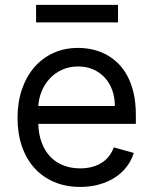

<svg xmlns="http://www.w3.org/2000/svg" viewBox="-20 -747 622 779"><path d="M305.4 11.4Q246.4 11.4 199.2 -8.9Q152 -29.1 119.1 -65.9Q86.3 -102.6 68.7 -154.1Q51.1 -205.6 51.1 -268.5Q51.1 -331.3 68.7 -383.5Q86.3 -435.7 118.6 -473.4Q150.9 -511 196.2 -531.8Q241.5 -552.6 296.9 -552.6Q325.3 -552.6 353.7 -546.5Q382.1 -540.5 408.2 -527Q434.3 -513.5 456.7 -492.4Q479 -471.2 495.7 -440.9Q512.4 -410.5 521.8 -370.6Q531.2 -330.6 531.2 -279.8V-244.3H135.3Q136.7 -200.6 149.7 -166.9Q162.6 -133.2 185 -110.3Q207.4 -87.4 237.9 -75.6Q268.5 -63.9 305.4 -63.9Q354.8 -63.9 390.3 -85.2Q425.8 -106.5 441.8 -149.1L522.7 -126.4Q513.1 -95.5 493.6 -70.1Q474.1 -44.7 446 -26.6Q418 -8.5 382.5 1.4Q346.9 11.4 305.4 11.4ZM446 -316.8Q446 -351.6 435.5 -380.9Q425.1 -410.2 405.5 -431.6Q386 -453.1 358.5 -465.2Q331 -477.3 296.9 -477.3Q261 -477.3 232.1 -464.1Q203.1 -451 182.4 -428.8Q161.6 -406.6 149.5 -377.7Q137.4 -348.7 135.3 -316.8ZM458.8 -656.2H126.4V-727.3H458.8Z"/></svg>

Font: Fast_Sans-Dotted
Style: Regular
Weight: 400
Version: Version 3.018